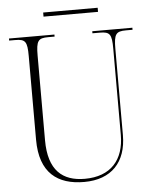

<svg xmlns="http://www.w3.org/2000/svg" viewBox="-57 -873 744 930"><g transform="rotate(-5 315.0 -407.5)"><path d="M188 -805H453V-825H188ZM315 10C448 10 521 -69 521 -200V-619C521 -691 531 -704 580 -704H612V-714H417V-704H452C502 -704 511 -692 511 -620V-202C511 -81 446 -5 319 -5C211 -5 143 -61 143 -208V-619C143 -692 153 -704 202 -704H233V-714H12V-704H41C91 -704 100 -692 100 -621V-214C100 -52 186 10 315 10Z"/></g></svg>

Font: Noto Serif Display SemiCondensed ExtraLight
Style: Regular
Weight: 200
Width: 4
Designer: Monotype Design Team
Foundry: Monotype Imaging Inc.
Version: Version 2.009